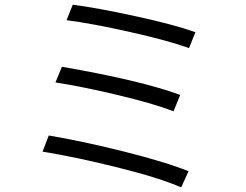

<svg xmlns="http://www.w3.org/2000/svg" viewBox="-20 -772 1040 813"><path d="M261.7 -686.5 288.1 -752Q388.7 -739.3 552.7 -703.6Q716.8 -668 807.6 -635.7L780.3 -568.4Q691.4 -600.6 529.8 -636.7Q368.2 -672.9 261.7 -686.5ZM214.8 -422.9 242.2 -489.3Q575.2 -431.6 743.2 -370.1L714.8 -300.8Q631.8 -333 480.5 -369.1Q329.1 -405.3 214.8 -422.9ZM160.2 -129.9 186.5 -198.2Q322.3 -175.8 502.4 -130.9Q682.6 -85.9 778.3 -46.9L747.1 21.5Q656.2 -18.6 478 -63Q299.8 -107.4 160.2 -129.9Z"/></svg>

Font: Gen Shin Gothic Normal
Style: Regular
Weight: 300
Designer: [Source Han Sans]
Ryoko NISHIZUKA  (kana & ideographs); Paul D. Hunt (Latin, Greek & Cyrillic); Wenlong ZHANG  (bopomofo
Version: Version 1.002.20150607